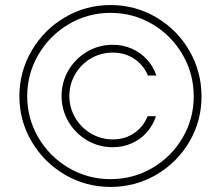

<svg xmlns="http://www.w3.org/2000/svg" viewBox="-20 -738 886 769"><path d="M431.6 -558.6Q472.7 -558.6 508.1 -543Q543.5 -527.3 568.8 -499.5Q594.2 -471.7 606.4 -435.5H572.3Q555.2 -477.5 517.8 -502.4Q480.5 -527.3 431.6 -527.3Q384.3 -527.3 344.5 -504.2Q304.7 -481 281.2 -440.9Q257.8 -400.9 257.8 -353.5Q257.8 -306.6 281.2 -266.6Q304.7 -226.6 344.7 -203.1Q384.8 -179.7 431.6 -179.7Q480.5 -179.7 517.3 -204.8Q554.2 -230 571.3 -272.5H604.5Q592.8 -235.8 567.9 -207.8Q543 -179.7 507.8 -164.1Q472.7 -148.4 431.6 -148.4Q376 -148.4 328.9 -176Q281.7 -203.6 254.2 -250.7Q226.6 -297.9 226.6 -353.5Q226.6 -409.2 254.2 -456.3Q281.7 -503.4 328.9 -531Q376 -558.6 431.6 -558.6ZM57.6 -353.5Q58.1 -452.6 107.4 -536.1Q156.7 -619.6 240.2 -668.7Q323.7 -717.8 422.9 -717.8Q522 -717.8 605.5 -668.7Q689 -619.6 737.8 -536.1Q786.6 -452.6 787.1 -353.5Q787.6 -254.4 738.8 -170.9Q689.9 -87.4 606.2 -38.3Q522.5 10.7 422.9 10.7Q323.7 10.7 240 -38.3Q156.2 -87.4 106.9 -170.9Q57.6 -254.4 57.6 -353.5ZM755.9 -353.5Q755.4 -444.3 710.4 -520.8Q665.5 -597.2 589.4 -641.8Q513.2 -686.5 422.9 -686.5Q332.5 -686.5 256.1 -641.6Q179.7 -596.7 134.5 -520.3Q89.4 -443.8 88.9 -353.5Q88.9 -263.2 133.8 -186.8Q178.7 -110.4 255.4 -65.4Q332 -20.5 422.9 -20.5Q513.7 -20.5 590.3 -65.4Q667 -110.4 711.7 -186.8Q756.3 -263.2 755.9 -353.5Z"/></svg>

Font: Pretendard Thin
Style: Regular
Weight: 100
Designer: Base glyphs from Inter by Rasmus Andersson; Hangeul glyphs from Noto Sans CJK(Source Han Sans) by Jang Soo-young and Kan
Foundry: Kil Hyung-jin
Version: Version 1.309